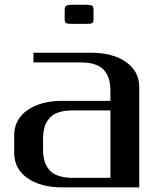

<svg xmlns="http://www.w3.org/2000/svg" viewBox="-20 -812 707 832"><path d="M385.3 -771V-729Q385.3 -716.8 380.4 -712.6Q375.5 -708.5 354 -708.5H291.5Q270.5 -708.5 265.4 -712.6Q260.3 -716.8 260.3 -729V-771Q260.7 -778.3 261.7 -781.5Q262.7 -784.7 269.8 -788.1Q276.9 -791.5 291.5 -791.5H354Q368.7 -791.5 375.7 -788.6Q382.8 -785.6 383.8 -782.5Q384.8 -779.3 385.3 -771ZM125 -541.5V-583.5H375Q468.8 -583.5 526.1 -543.2Q583.5 -502.9 583.5 -433.1V0H250Q156.2 0 98.9 -40.3Q41.5 -80.6 41.5 -149.9V-225.1Q41.5 -294.4 98.9 -334.7Q156.2 -375 250 -375H458.5V-410.6Q458.5 -423.8 458 -433.3Q457.5 -442.9 454.8 -457.5Q452.1 -472.2 447.3 -482.7Q442.4 -493.2 433.1 -505.1Q423.8 -517.1 411.1 -524.4Q398.4 -531.7 378.4 -536.6Q358.4 -541.5 333.5 -541.5ZM458.5 -41.5V-333.5H291.5Q266.6 -333.5 246.6 -328.6Q226.6 -323.7 213.9 -316.2Q201.2 -308.6 191.9 -296.9Q182.6 -285.2 177.7 -274.7Q172.9 -264.2 170.2 -249.5Q167.5 -234.9 167 -225.1Q166.5 -215.3 166.5 -202.1V-172.9Q166.5 -159.7 167 -149.9Q167.5 -140.1 170.2 -125.5Q172.9 -110.8 177.7 -100.3Q182.6 -89.8 191.9 -78.1Q201.2 -66.4 213.9 -58.8Q226.6 -51.3 246.6 -46.4Q266.6 -41.5 291.5 -41.5Z"/></svg>

Font: Gputeks
Style: Bold
Weight: 600
Width: 8
Version: Version 0.9